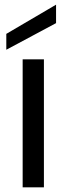

<svg xmlns="http://www.w3.org/2000/svg" viewBox="-20 -802 286 822"><path d="M77 -548H168V0H77ZM220 -782V-703L7 -589V-657Z"/></svg>

Font: Poppins
Style: Regular
Weight: 400
Designer: Ninad Kale (Devanagari), Jonny Pinhorn (Latin)
Version: Version 5.002